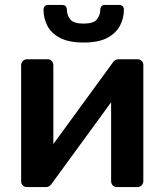

<svg xmlns="http://www.w3.org/2000/svg" viewBox="-20 -761 663 781"><path d="M89 0Q80 0 73 -6.5Q66 -13 66 -23V-496Q66 -506 73 -513Q80 -520 90 -520H173Q184 -520 190.5 -513Q197 -506 197 -496V-175L437 -504Q441 -511 447.5 -515.5Q454 -520 464 -520H540Q549 -520 556 -513.5Q563 -507 563 -498V-24Q563 -14 556 -7Q549 0 539 0H456Q445 0 438.5 -7Q432 -14 432 -24V-345L192 -16Q188 -9 181.5 -4.5Q175 0 165 0ZM320 -588Q260 -588 224 -607Q188 -626 172.5 -656.5Q157 -687 157 -722Q157 -730 162 -735.5Q167 -741 176 -741H233Q242 -741 247 -735.5Q252 -730 252 -722Q252 -700 265.5 -682.5Q279 -665 320 -665Q361 -665 374.5 -682.5Q388 -700 388 -722Q388 -730 393 -735.5Q398 -741 407 -741H465Q474 -741 479 -735.5Q484 -730 484 -722Q484 -687 468 -656.5Q452 -626 416.5 -607Q381 -588 320 -588Z"/></svg>

Font: Rubik Medium
Style: Regular
Weight: 500
Designer: Hubert and Fischer
Foundry: Hubert and Fischer
Version: Version 2.300; ttfautohint (v1.8.4.7-5d5b);gftools[0.9.30]